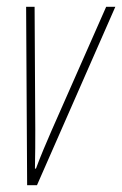

<svg xmlns="http://www.w3.org/2000/svg" viewBox="-20 -546 360 566"><path d="M60 0H89L320 -526H293L132 -161C116 -124 100 -87 86 -49H83C84 -93 84 -128 84 -165L82 -526H57Z"/></svg>

Font: Noto Sans ExtraCondensed Thin
Style: Italic
Weight: 100
Width: 2
Italic angle: -12°
Designer: Monotype Design Team
Foundry: Monotype Imaging Inc.
Version: Version 2.013